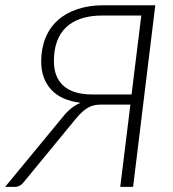

<svg xmlns="http://www.w3.org/2000/svg" viewBox="-51 -728 674 748"><path d="M417.5 0 457 -320.5H342.5Q329.5 -320.5 317.8 -318.2Q306 -316 294.5 -310Q283 -304 270.8 -293.2Q258.5 -282.5 244.5 -265.5L41.5 -18.5Q35.5 -10 26.5 -5Q17.5 0 6.5 0H-31L192.5 -271Q210 -293 227.2 -306.5Q244.5 -320 263 -327.5Q186 -337 147.8 -379.5Q109.5 -422 109.5 -488Q109.5 -539 126 -579.8Q142.5 -620.5 173.8 -648.8Q205 -677 250.2 -692.2Q295.5 -707.5 353 -707.5H554L467.5 0ZM159 -490Q159 -427.5 196.2 -393.8Q233.5 -360 309.5 -360H461.5L499.5 -667.5H348Q255 -667.5 207 -622Q159 -576.5 159 -490Z"/></svg>

Font: Lato Light
Style: Italic
Weight: 300
Italic angle: -7°
Designer: Lukasz Dziedzic
Foundry: tyPoland Lukasz Dziedzic
Version: Version 2.007; 2014-02-27